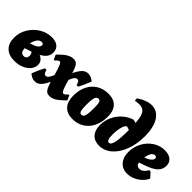

<svg xmlns="http://www.w3.org/2000/svg" viewBox="34 -1459 2189 2189"><g transform="rotate(45 1128.5 -364.5)"><path d="M411 -149Q411 -105 381 -68Q351 -31 299.5 -9.5Q248 12 187 12Q97 12 47 -36.5Q-3 -85 -3 -174Q-3 -256 39.5 -327Q82 -398 152 -440.5Q222 -483 300 -483Q365 -483 400 -453.5Q435 -424 435 -370Q435 -330 413.5 -299.5Q392 -269 343 -242Q411 -211 411 -149ZM172 -256Q232 -274 258.5 -293.5Q285 -313 285 -339Q285 -350 277.5 -356.5Q270 -363 257 -363Q227 -363 204.5 -334.5Q182 -306 172 -256ZM270 -153Q270 -177 253 -202Q220 -190 168 -175Q170 -137 183.5 -120Q197 -103 224 -103Q246 -103 258 -117Q270 -131 270 -153Z M977 -445Q944 -361 910 -296H884Q877 -325 867.5 -338Q858 -351 842 -351Q824 -351 809 -333Q794 -315 777 -273Q802 -183 816.5 -151.5Q831 -120 846 -120Q855 -120 865 -127Q875 -134 896 -156H907L933 -99Q873 -37 832.5 -12.5Q792 12 751 12Q725 12 708.5 1Q692 -10 678.5 -36.5Q665 -63 649 -114Q617 -46 586.5 -17Q556 12 517 12Q467 12 426 -27Q453 -101 493 -176H519Q525 -148 535 -134.5Q545 -121 561 -121Q579 -121 593.5 -139Q608 -157 625 -199Q599 -290 585 -321Q571 -352 556 -352Q540 -352 507 -316H496L470 -373Q528 -434 569 -459Q610 -484 651 -484Q677 -484 693 -473.5Q709 -463 723 -436.5Q737 -410 753 -358Q785 -425 816 -454.5Q847 -484 887 -484Q935 -484 977 -445Z M942 -184Q942 -274 975.5 -342Q1009 -410 1070 -447Q1131 -484 1212 -484Q1299 -484 1345 -435.5Q1391 -387 1391 -295Q1391 -203 1357.5 -133.5Q1324 -64 1263 -26Q1202 12 1121 12Q1035 12 988.5 -39Q942 -90 942 -184ZM1211 -259Q1211 -316 1202.5 -340Q1194 -364 1173 -364Q1144 -364 1132.5 -331.5Q1121 -299 1121 -215Q1121 -148 1129.5 -121.5Q1138 -95 1160 -95Q1180 -95 1190.5 -109.5Q1201 -124 1206 -159Q1211 -194 1211 -259Z M1653 -741Q1743 -741 1795.5 -660Q1848 -579 1848 -432Q1848 -307 1809.5 -205.5Q1771 -104 1703.5 -46Q1636 12 1552 12Q1477 12 1435.5 -34Q1394 -80 1394 -163Q1394 -234 1423.5 -298.5Q1453 -363 1505.5 -410Q1558 -457 1624 -477L1665 -466Q1660 -534 1647 -573Q1634 -612 1609.5 -629.5Q1585 -647 1544 -647Q1514 -647 1479 -640L1477 -670L1480 -678Q1576 -741 1653 -741ZM1668 -355Q1638 -368 1627 -368Q1605 -368 1588.5 -315Q1572 -262 1572 -188Q1572 -138 1581 -114.5Q1590 -91 1609 -91Q1640 -91 1654 -154.5Q1668 -218 1668 -355Z M2011 -175Q2019 -126 2066 -126Q2116 -126 2157 -197L2179 -194L2231 -136Q2214 -95 2178 -61Q2142 -27 2096 -7.5Q2050 12 2004 12Q1930 12 1885 -38.5Q1840 -89 1840 -173Q1840 -257 1878.5 -328Q1917 -399 1981.5 -441Q2046 -483 2122 -483Q2186 -483 2223 -453Q2260 -423 2260 -371Q2260 -324 2235 -290.5Q2210 -257 2156.5 -230Q2103 -203 2011 -175ZM2014 -257Q2061 -275 2085.5 -296Q2110 -317 2110 -340Q2110 -350 2103 -356.5Q2096 -363 2085 -363Q2058 -363 2039.5 -336Q2021 -309 2014 -257Z"/></g></svg>

Font: Alegreya Black
Style: Italic
Weight: 900
Italic angle: -7°
Designer: Juan Pablo del Peral
Foundry: Huerta Tipografica
Version: Version 2.007; ttfautohint (v1.6)